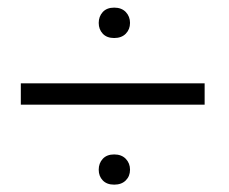

<svg xmlns="http://www.w3.org/2000/svg" viewBox="-20 -592 608 509"><path d="M522.5 -314.5H35.2V-371.1H522.5ZM241.7 -531.2Q241.7 -548.3 252.4 -560.1Q263.2 -571.8 282.7 -571.8Q302.2 -571.8 313.5 -560.1Q324.7 -548.3 324.7 -531.2Q324.7 -514.2 313.5 -502.7Q302.2 -491.2 282.7 -491.2Q263.2 -491.2 252.4 -502.7Q241.7 -514.2 241.7 -531.2ZM241.7 -142.1Q241.7 -159.2 252.4 -170.9Q263.2 -182.6 282.7 -182.6Q302.2 -182.6 313.5 -170.9Q324.7 -159.2 324.7 -142.1Q324.7 -125 313.5 -113.8Q302.2 -102.5 282.7 -102.5Q263.2 -102.5 252.4 -113.8Q241.7 -125 241.7 -142.1Z"/></svg>

Font: Vazir Thin
Style: Thin
Weight: 100
Designer: Saber Rastikerdar
Foundry: Saber Rastikerdar
Version: Version 30.0.0